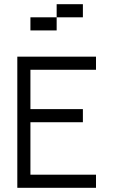

<svg xmlns="http://www.w3.org/2000/svg" viewBox="-20 -895 540 915"><path d="M375 -812.5H250V-875H375ZM62.5 -625H437.5V-562.5H125V-375H375V-312.5H125V-62.5H437.5V0H62.5ZM125 -812.5H250V-750H125Z"/></svg>

Font: ChillBitmapSE 16px
Style: Regular
Weight: 400
Designer: Designed by Warren2060
Foundry: ChillType
Version: Version 1.000